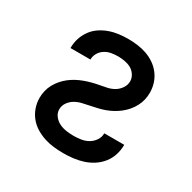

<svg xmlns="http://www.w3.org/2000/svg" viewBox="-129 -670 808 809"><g transform="rotate(30 275.0 -265.0)"><path d="M277 12Q253 12 229.5 9.5Q206 7 183 -0.5Q160 -8 139.5 -20.5Q119 -33 104 -51.5Q89 -70 81 -93Q73 -116 73 -140Q73 -157 77 -174.5Q81 -192 89.5 -207.5Q98 -223 109.5 -236.5Q121 -250 135 -261Q149 -272 165 -280.5Q181 -289 197.5 -295Q214 -301 231 -305.5Q248 -310 265.5 -313Q283 -316 300.5 -320Q318 -324 333 -333Q348 -342 358.5 -357.5Q369 -373 369 -391Q369 -407 359.5 -421.5Q350 -436 336 -443.5Q322 -451 305.5 -454Q289 -457 273 -457Q256 -457 239.5 -454Q223 -451 209 -442Q195 -433 186.5 -418.5Q178 -404 178 -387H81V-388Q81 -412 88 -434Q95 -456 108.5 -475Q122 -494 141 -507Q160 -520 182 -528Q204 -536 227 -539Q250 -542 273 -542Q296 -542 319 -539Q342 -536 363.5 -528.5Q385 -521 404 -508Q423 -495 437 -476.5Q451 -458 458 -436Q465 -414 465 -391Q465 -373 461 -356Q457 -339 448.5 -323Q440 -307 428.5 -293.5Q417 -280 403 -269Q389 -258 373.5 -249.5Q358 -241 341.5 -235Q325 -229 307.5 -225Q290 -221 273 -217.5Q256 -214 238.5 -210Q221 -206 205.5 -197Q190 -188 179.5 -173Q169 -158 169 -140Q169 -122 180.5 -107.5Q192 -93 208 -85.5Q224 -78 242 -75.5Q260 -73 277 -73Q295 -73 313.5 -76Q332 -79 347.5 -88Q363 -97 373.5 -112.5Q384 -128 384 -146V-147H481V-145Q481 -121 473.5 -97.5Q466 -74 451 -55Q436 -36 415.5 -22.5Q395 -9 372 -1.5Q349 6 325 9Q301 12 277 12Z"/></g></svg>

Font: Lode Dark
Style: Bold
Weight: 700
Monospace: yes
Designer: Belleve Invis
Foundry: Belleve Invis
Version: Version 29.2.0; ttfautohint (v1.8.3)